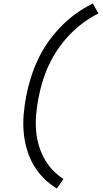

<svg xmlns="http://www.w3.org/2000/svg" viewBox="-20 -874 590 1098"><path d="M305 204Q264 179 230 145Q196 111 172 69.5Q148 28 134 -19.5Q120 -67 115.5 -117.5Q111 -168 115.5 -220.5Q120 -273 130 -325Q140 -377 156.5 -429.5Q173 -482 196.5 -532.5Q220 -583 253 -630.5Q286 -678 326 -719.5Q366 -761 413 -795Q460 -829 511 -854L543 -797Q496 -774 454 -742.5Q412 -711 375.5 -672.5Q339 -634 310 -591Q281 -548 259.5 -502Q238 -456 223.5 -408.5Q209 -361 200 -313Q191 -267 187 -222Q183 -177 186 -133Q189 -89 200.5 -48Q212 -7 231.5 29.5Q251 66 279.5 96.5Q308 127 343 150Z"/></svg>

Font: Lode
Style: Italic
Weight: 400
Italic angle: -11°
Monospace: yes
Designer: Belleve Invis
Foundry: Belleve Invis
Version: Version 29.2.0; ttfautohint (v1.8.3)